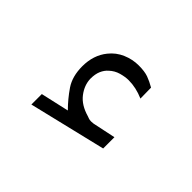

<svg xmlns="http://www.w3.org/2000/svg" viewBox="-65 -866 400 400"><g transform="rotate(45 134.5 -666.0)"><path d="M114.7 -603.5Q97.7 -620.6 84.2 -640.4Q70.8 -660.2 70.8 -689.9Q70.8 -722.7 88.9 -745.1Q100.6 -759.8 117.7 -767.1Q134.8 -774.4 152.8 -774.4Q170.4 -774.4 181.2 -770.5Q191.9 -766.6 203.6 -759.8L204.1 -728Q181.6 -737.8 159.7 -737.8Q149.9 -737.8 137.7 -734.4Q125.5 -731 116.2 -722.2Q109.4 -716.3 105.2 -706.8Q101.1 -697.3 101.1 -683.6Q101.6 -665 114.3 -648.4Q127 -631.8 152.8 -624.5Q154.3 -624 157.5 -622.8Q160.6 -621.6 165.5 -621.6Q169.4 -621.6 171.9 -622.1L222.7 -632.8V-599.6L52.2 -558.6V-589.4Z"/></g></svg>

Font: Vazir Thin WOL
Style: Thin-WOL
Weight: 100
Designer: Saber Rastikerdar
Foundry: Saber Rastikerdar
Version: Version 30.0.0